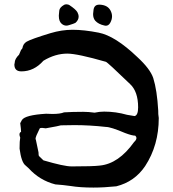

<svg xmlns="http://www.w3.org/2000/svg" viewBox="-20 -850 792 881"><path d="M486.8 -802.2Q494.1 -788.6 494.1 -774.9Q494.1 -759.8 485.4 -744.6Q478 -731.9 465.3 -731.9Q462.4 -731.9 459 -732.9Q431.6 -738.8 417 -754.9Q407.2 -766.6 407.2 -784.7V-786.1L407.7 -791L408.2 -795.4L408.7 -800.8Q410.6 -828.6 435.1 -828.6H438.5Q473.6 -826.7 486.8 -802.2ZM298.3 -826.7Q327.1 -807.6 335 -794.4Q340.8 -783.7 340.8 -773.4Q340.8 -758.3 326.2 -745.1L324.2 -744.6L321.8 -743.2L315.4 -740.7L306.6 -737.8L297.4 -734.9Q290.5 -732.4 284.7 -732.4Q272.5 -732.4 262.7 -741.2Q250 -752.4 250 -776.4V-779.8L252 -801.3Q253.4 -815.9 273.9 -827.6Q277.8 -830.1 284.2 -830.1H286.1Q293.9 -829.6 298.3 -826.7ZM321.8 -275.9 259.3 -274.9Q253.9 -272.5 189.9 -261.2L172.9 -263.2Q164.1 -263.2 162.1 -260.3Q143.1 -222.7 143.1 -213.9Q143.1 -210.4 144.5 -209L156.7 -150.9Q156.7 -136.2 159.2 -133.8L179.2 -114.3Q273.9 -86.4 308.6 -86.4Q408.7 -86.4 438 -90.3Q524.4 -98.6 595.2 -198.2Q606 -208 606 -216.3Q606 -222.7 600.6 -227.5Q585.9 -227.5 553.7 -239.7Q488.3 -267.6 465.8 -267.6Q391.1 -275.9 321.8 -275.9ZM312.5 -713.4Q365.7 -713.4 432.6 -700.2Q508.3 -685.5 609.9 -588.4Q668.5 -534.7 683.1 -492.2Q700.7 -436.5 706.1 -341.8Q706.1 -322.3 707 -320.8L708.5 -308.6Q708.5 -183.6 646 -87.9Q597.7 -16.1 513.7 4.9Q457 10.7 408.7 10.7Q347.2 10.7 303.2 3.4Q268.6 -1.5 233.9 -3.9Q161.6 -22.5 111.3 -78.1Q103 -86.4 97.7 -90.3Q78.1 -104.5 69.8 -168Q69.8 -204.1 72.8 -218.8Q69.3 -227.1 69.3 -232.9Q69.3 -241.7 76.7 -245.1Q76.7 -256.3 72.8 -284.7L80.6 -299.3Q95.2 -322.3 191.4 -328.1L220.7 -327.1Q256.3 -327.1 273.9 -334.5Q312.5 -336.9 361.8 -336.9Q385.7 -336.9 414.1 -333Q436.5 -337.9 458 -337.9Q511.2 -337.9 563 -323.2L597.7 -317.4Q613.8 -321.3 613.8 -357.4Q613.8 -430.2 576.7 -464.4Q472.7 -564.9 465.8 -566.4Q335 -604 288.6 -604Q233.4 -604 179.2 -571.3Q136.2 -522.5 78.1 -522.5Q45.9 -522.5 45.9 -554.2L47.4 -561.5Q47.4 -579.6 67.4 -599.1L76.7 -621.1Q82 -626 83 -629.4Q85.9 -648.9 102.1 -658.7Q123 -670.9 211.4 -697.8Q263.2 -713.4 312.5 -713.4Z"/></svg>

Font: Kurland
Style: Regular
Weight: 400
Designer: GGBot
Version: 0.22